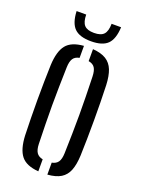

<svg xmlns="http://www.w3.org/2000/svg" viewBox="-143 -810 650 881"><g transform="rotate(20 182.0 -369.5)"><path d="M46.8 -127.8Q45.5 -166.7 44.8 -210.3Q44 -254 44 -299.3Q44 -344.6 44.7 -388.5Q45.4 -432.4 46.8 -472Q49.9 -538.8 74.9 -570.3Q99.8 -601.7 160 -606.3V-547.7Q138.7 -543.8 129.5 -529.7Q120.2 -515.6 119.3 -487.3Q117.9 -435.8 117 -389.9Q116.1 -344.1 116.1 -299.9Q116.1 -255.6 117 -209.8Q117.9 -163.9 119.3 -112.5Q120.2 -84.5 129.7 -70.5Q139.1 -56.5 160 -52.3V6.3Q100 1.7 75 -29.7Q49.9 -61.2 46.8 -127.8ZM204.1 6.3V-52.1Q225.3 -56.3 234.7 -70.4Q244.1 -84.4 245 -112.5Q246.4 -164.4 247.4 -210.2Q248.3 -256 248.3 -300.1Q248.3 -344.2 247.4 -390Q246.4 -435.8 245 -487.3Q244.1 -516.2 234.9 -530.1Q225.7 -544.1 204.1 -547.9V-606.3Q244.8 -603.3 269 -588.3Q293.1 -573.3 304.4 -544.8Q315.6 -516.3 317.5 -472Q318.9 -433.1 319.6 -389.4Q320.3 -345.7 320.3 -300.6Q320.3 -255.5 319.6 -211.5Q318.9 -167.5 317.5 -127.8Q315.6 -83.8 304.4 -55Q293.1 -26.3 269 -11.5Q244.8 3.3 204.1 6.3ZM182.5 -637Q126.6 -637 101.4 -661.9Q76.1 -686.8 73.6 -744.8H120.5Q120.9 -708.6 135 -693.2Q149.1 -677.8 182.5 -677.8Q215.9 -677.8 230 -693.2Q244.1 -708.6 244.5 -744.8H290.9Q288.3 -686.8 263.3 -661.9Q238.2 -637 182.5 -637Z"/></g></svg>

Font: Big Shoulders Stencil Thin
Style: Regular
Weight: 100
Designer: Patric King
Foundry: XO Type Co
Version: Version 2.001